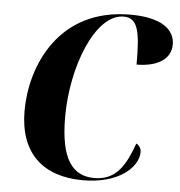

<svg xmlns="http://www.w3.org/2000/svg" viewBox="-53 -779 786 839"><g transform="rotate(5 340.5 -359.5)"><path d="M342 10C498 10 582 -68 582 -135C582 -151 571 -166 560 -170C526 -76 488 -4 390 -4C292 -4 240 -77 240 -260C240 -478 332 -718 457 -718C522 -718 531 -653 531 -514C616 -514 681 -547 681 -615C681 -682 620 -729 486 -729C167 -729 61 -462 61 -271C61 -86 164 10 342 10Z"/></g></svg>

Font: Noto Serif Display SemiCondensed ExtraBold
Style: Italic
Weight: 800
Width: 4
Italic angle: -12°
Designer: Monotype Design Team
Foundry: Monotype Imaging Inc.
Version: Version 2.009